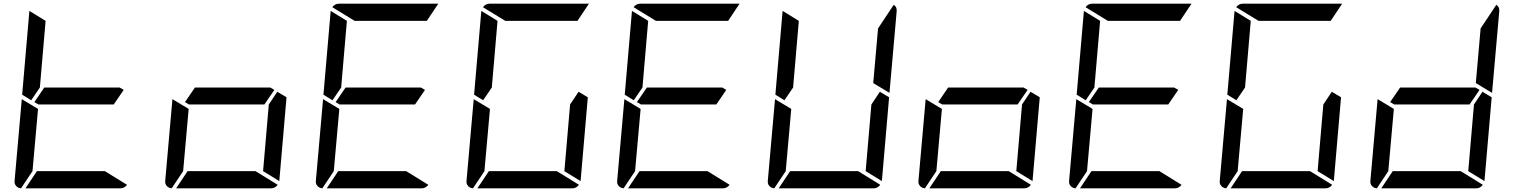

<svg xmlns="http://www.w3.org/2000/svg" viewBox="-20 -1020 8200 1040"><path d="M149 -477 100 -507 139 -959V-961L227 -907L196 -546ZM650 -533 596 -454H188L166 -467L220 -546H628ZM548 -93 668 -19Q654 0 632 0H118L180 -93ZM94 0Q78 -1 67.5 -12.5Q57 -24 59 -41L98 -483L186 -430L156 -93Z M1466 -533 1412 -454H1004L982 -467L1036 -546H1444ZM1482 -523 1532 -493 1493 -41V-39L1405 -93L1436 -454ZM1364 -93 1484 -19Q1470 0 1448 0H934L996 -93ZM910 0Q894 -1 883.5 -12.5Q873 -24 875 -41L914 -483L1002 -430L972 -93Z M1781 -477 1732 -507 1771 -959V-961L1859 -907L1828 -546ZM2282 -533 2228 -454H1820L1798 -467L1852 -546H2260ZM2180 -93 2300 -19Q2286 0 2264 0H1750L1812 -93ZM1726 0Q1710 -1 1699.5 -12.5Q1689 -24 1691 -41L1730 -483L1818 -430L1788 -93ZM1901 -907 1780 -981Q1794 -1000 1816 -1000H2352H2354L2292 -907Z M2597 -477 2548 -507 2587 -959V-961L2675 -907L2644 -546ZM3114 -523 3164 -493 3125 -41V-39L3037 -93L3068 -454ZM2996 -93 3116 -19Q3102 0 3080 0H2566L2628 -93ZM2542 0Q2526 -1 2515.5 -12.5Q2505 -24 2507 -41L2546 -483L2634 -430L2604 -93ZM2717 -907 2596 -981Q2610 -1000 2632 -1000H3168H3170L3108 -907Z M3413 -477 3364 -507 3403 -959V-961L3491 -907L3460 -546ZM3914 -533 3860 -454H3452L3430 -467L3484 -546H3892ZM3812 -93 3932 -19Q3918 0 3896 0H3382L3444 -93ZM3358 0Q3342 -1 3331.5 -12.5Q3321 -24 3323 -41L3362 -483L3450 -430L3420 -93ZM3533 -907 3412 -981Q3426 -1000 3448 -1000H3984H3986L3924 -907Z M4229 -477 4180 -507 4219 -959V-961L4307 -907L4276 -546ZM4746 -523 4796 -493 4757 -41V-39L4669 -93L4700 -454ZM4628 -93 4748 -19Q4734 0 4712 0H4198L4260 -93ZM4174 0Q4158 -1 4147.5 -12.5Q4137 -24 4139 -41L4178 -483L4266 -430L4236 -93ZM4821 -994Q4839 -983 4837 -959L4798 -517L4710 -570L4736 -866Z M5546 -533 5492 -454H5084L5062 -467L5116 -546H5524ZM5562 -523 5612 -493 5573 -41V-39L5485 -93L5516 -454ZM5444 -93 5564 -19Q5550 0 5528 0H5014L5076 -93ZM4990 0Q4974 -1 4963.5 -12.5Q4953 -24 4955 -41L4994 -483L5082 -430L5052 -93Z M5861 -477 5812 -507 5851 -959V-961L5939 -907L5908 -546ZM6362 -533 6308 -454H5900L5878 -467L5932 -546H6340ZM6260 -93 6380 -19Q6366 0 6344 0H5830L5892 -93ZM5806 0Q5790 -1 5779.5 -12.5Q5769 -24 5771 -41L5810 -483L5898 -430L5868 -93ZM5981 -907 5860 -981Q5874 -1000 5896 -1000H6432H6434L6372 -907Z M6677 -477 6628 -507 6667 -959V-961L6755 -907L6724 -546ZM7194 -523 7244 -493 7205 -41V-39L7117 -93L7148 -454ZM7076 -93 7196 -19Q7182 0 7160 0H6646L6708 -93ZM6622 0Q6606 -1 6595.5 -12.5Q6585 -24 6587 -41L6626 -483L6714 -430L6684 -93ZM6797 -907 6676 -981Q6690 -1000 6712 -1000H7248H7250L7188 -907Z M7994 -533 7940 -454H7532L7510 -467L7564 -546H7972ZM8010 -523 8060 -493 8021 -41V-39L7933 -93L7964 -454ZM7892 -93 8012 -19Q7998 0 7976 0H7462L7524 -93ZM7438 0Q7422 -1 7411.5 -12.5Q7401 -24 7403 -41L7442 -483L7530 -430L7500 -93ZM8085 -994Q8103 -983 8101 -959L8062 -517L7974 -570L8000 -866Z"/></svg>

Font: DSEG7 Modern
Style: Italic
Weight: 400
Italic angle: -5°
Designer: Keshikan(Twitter:@keshinomi_88pro)
Version: Version 0.46